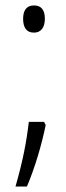

<svg xmlns="http://www.w3.org/2000/svg" viewBox="-20 -556 243 706"><path d="M65 -487C65 -455 77 -436 105 -436C129 -436 145 -453 145 -487C145 -519 132 -536 105 -536C77 -536 65 -517 65 -487ZM148 -96 142 -108H86C77 -32 65 31 37 130H79C109 59 133 -23 148 -96Z"/></svg>

Font: Noto Sans Arabic UI XCn Lt
Style: Regular
Weight: 300
Width: 2
Designer: Monotype Design Team, Nadine Chahine and Nizar Qandah
Foundry: Monotype Imaging Inc.
Version: Version 2.010